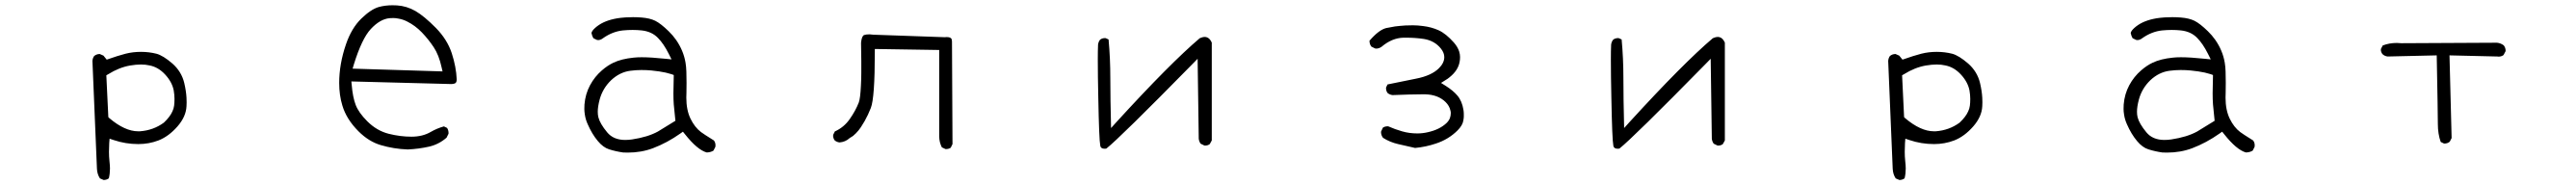

<svg xmlns="http://www.w3.org/2000/svg" viewBox="-20 -582 10040 721"><path d="M518.6 -70.3Q466.8 -70.3 406.2 -121.6L402.3 -125.5L394.5 -288.6L401.4 -292.5Q444.3 -319.3 487.3 -326.7Q510.3 -330.6 529.1 -330.6Q547.9 -330.6 562.5 -327.1Q596.7 -320.8 623.8 -291.5Q650.9 -262.2 657.2 -229.5Q660.2 -211.4 660.2 -196.5Q660.2 -181.6 658.7 -170.2Q657.2 -158.7 652.3 -148.4Q643.1 -127 618.7 -104Q578.1 -74.2 525.4 -70.3Q522 -70.3 518.6 -70.3ZM408.7 74.7Q408.7 63.5 406.7 45.9Q404.8 28.3 404.8 9.5Q404.8 -9.3 405.8 -24.4L407.2 -41.5L423.3 -36.1Q469.7 -20.5 519 -20.5Q560.5 -20.5 597.7 -34.7Q637.7 -50.3 671.9 -89.4Q705.1 -127.4 707 -168Q707.5 -175.8 707.5 -183.1Q707.5 -190.4 707 -201.2Q705.6 -227.1 698.2 -258.8Q687.5 -303.2 651.9 -334.5Q615.7 -365.7 589.8 -372.6Q560.5 -379.9 529.3 -379.9Q498 -379.9 469.2 -372.6Q440.4 -365.2 396 -349.6L383.3 -365.2L368.7 -371.6Q355 -371.1 346.7 -363.3Q341.3 -355.5 340.3 -344.7L357.9 75.7Q358.9 97.2 369.6 113.3L384.3 119.6Q396.5 119.1 404.3 112.8Q408.7 94.7 408.7 74.7Z M1499 -511.2Q1504.9 -511.7 1513.7 -511.7Q1522.5 -511.7 1534.2 -509.3Q1551.3 -506.3 1567.4 -498Q1598.6 -482.4 1624.3 -455.8Q1649.9 -429.2 1670.4 -398.4Q1690.9 -367.7 1701.2 -320.3L1705.1 -303.7L1354.5 -314.5L1359.4 -331.1Q1390.6 -431.6 1425.3 -468.8Q1461.4 -507.8 1499 -511.2ZM1509.8 -561.5Q1481.4 -561.5 1456.5 -554.7Q1425.8 -545.9 1388.2 -509.3Q1350.1 -472.2 1328.6 -409.2Q1302.2 -332.5 1302.2 -258.8Q1302.2 -210.9 1314.5 -170.9Q1330.1 -117.7 1377.4 -70.3Q1417.5 -30.3 1463.9 -16.6Q1514.6 -1.5 1569.3 0.5Q1612.8 -1.5 1653.3 -10.7Q1690.9 -19.5 1720.7 -45.4L1728 -60.1Q1728.5 -61.5 1728.5 -62.5Q1728.5 -74.7 1722.7 -83.5L1710.4 -89.4Q1683.6 -82 1659.2 -67.9Q1627.4 -49.3 1584 -49.3Q1540.5 -49.3 1495.6 -60.5Q1448.7 -72.3 1411.6 -109.4Q1377.9 -143.1 1366.5 -173.1Q1355 -203.1 1351.1 -250L1349.6 -264.6Q1737.8 -254.4 1741 -254.4Q1744.1 -254.4 1749 -255.6Q1753.9 -256.8 1755.6 -258.5Q1757.3 -260.3 1758.3 -261.7Q1760.3 -265.6 1760.3 -272.5Q1758.3 -321.3 1741 -374.5Q1723.6 -427.7 1679.2 -473.1Q1633.3 -519.5 1599.4 -539.1Q1565.4 -558.6 1527.3 -561Q1518.6 -561.5 1509.8 -561.5Z M2443.8 -38.6Q2430.2 -36.6 2417 -36.6Q2371.1 -36.6 2346.7 -66.4Q2318.8 -100.1 2312.5 -125Q2310.1 -134.8 2310.1 -146.5Q2310.1 -166 2317.4 -193.8Q2329.1 -237.3 2361.8 -269Q2395.5 -300.8 2437 -306.2Q2459 -309.1 2480.2 -309.1Q2501.5 -309.1 2518.8 -307.4Q2536.1 -305.7 2549.3 -303.7Q2576.2 -299.8 2597.2 -293L2606.4 -289.6Q2605 -242.7 2605 -218.3Q2605 -193.8 2606.4 -175Q2607.9 -156.2 2612.8 -111.3L2544.4 -69.3Q2505.4 -47.9 2443.8 -38.6ZM2307.1 -426.3Q2308.6 -425.8 2312.3 -425.8Q2315.9 -425.8 2320.8 -427.5Q2325.7 -429.2 2330.6 -433.1Q2367.2 -459 2407.7 -463.4Q2427.2 -465.3 2445.8 -465.3Q2464.4 -465.3 2481.9 -463.4Q2521 -459 2544.9 -434.1Q2567.4 -411.1 2586.9 -372.1L2597.7 -350.6L2573.7 -353Q2517.6 -358.9 2481.4 -358.9Q2463.4 -358.9 2450.2 -357.4Q2401.9 -352.5 2370.6 -337.4Q2348.1 -326.7 2326.2 -307.6Q2298.3 -283.7 2280 -249.8Q2261.7 -215.8 2258.3 -174.8Q2257.8 -167 2257.8 -157.2Q2257.8 -147.5 2259.8 -135.3Q2262.7 -115.7 2271 -97.7Q2287.6 -59.6 2310.1 -32.7Q2331.1 -7.3 2354.5 0Q2380.9 8.3 2408.7 12.2Q2418 12.7 2427.2 12.7Q2480 12.7 2525.4 -4.4Q2580.6 -25.4 2631.8 -61.5L2642.1 -68.8L2649.9 -59.1Q2698.7 2.4 2734.9 12.2Q2750.5 11.7 2761.2 4.9L2768.6 -9.8Q2769 -13.2 2769 -15.6Q2769 -26.9 2762.7 -34.7Q2743.7 -46.4 2729.5 -55.7Q2715.3 -64.9 2712.4 -67.4Q2688 -85.9 2671.6 -119.6Q2655.3 -153.3 2655.3 -201.7Q2655.3 -205.6 2655.8 -220.2Q2656.2 -234.9 2656.2 -259.3Q2656.2 -283.7 2655.5 -303.2Q2654.8 -322.8 2652.3 -337.4Q2644.5 -384.8 2615.2 -426.8Q2602.5 -444.8 2586.4 -460.4Q2555.7 -490.2 2534.2 -501Q2513.2 -511.2 2481.4 -513.7Q2464.8 -515.1 2447.8 -515.1Q2430.7 -515.1 2418.5 -514.2Q2406.2 -513.2 2399.4 -512.5Q2392.6 -511.7 2386.2 -510.7Q2379.9 -509.8 2374 -508.3Q2328.1 -498.5 2300.3 -473.6Q2287.6 -462.4 2285.6 -453.6Q2287.6 -442.4 2293 -433.1Z M3667 -1Q3678.2 -1 3686 -6.3L3692.9 -20.5L3690.9 -418.9V-419.4Q3690.9 -419.9 3690.9 -420.4Q3690.9 -428.7 3687.5 -432.6Q3682.6 -437.5 3669.9 -437.5Q3667 -437.5 3663.1 -437L3383.8 -446.8Q3374.5 -448.2 3369.6 -448.2Q3356 -448.2 3347.7 -445.3Q3346.2 -444.8 3345.2 -443.4Q3338.4 -436.5 3336.4 -414.6Q3337.4 -365.7 3337.4 -344Q3337.4 -322.3 3337.4 -299.1Q3337.4 -275.9 3335.9 -248Q3333.5 -198.2 3327.6 -182.6Q3315.4 -150.9 3292.5 -118.2Q3270 -85.9 3234.4 -69.8L3228 -57.1Q3227.5 -55.7 3227.5 -52.2Q3227.5 -48.8 3229 -43.9Q3230.5 -39.1 3233.9 -34.7Q3241.7 -28.3 3252.4 -26.9Q3275.4 -28.8 3291 -43L3292 -43.9Q3300.3 -48.8 3305.2 -52.2Q3312 -58.1 3316.4 -62.5Q3327.1 -73.2 3335.7 -86.2Q3344.2 -99.1 3350.6 -110.4Q3363.8 -133.8 3374.5 -161.1Q3390.1 -200.7 3390.1 -377.9V-391.1L3641.1 -387.2V-58.1Q3641.1 -54.7 3641.1 -51.3Q3641.1 -27.8 3651.4 -7.8L3664.6 -1.5Q3666 -1 3667 -1Z M4260.3 -408.2Q4259.3 -384.3 4259.3 -351.6Q4259.3 -286.1 4261.2 -201.7Q4264.2 -37.6 4269 -13.7Q4270 -8.8 4272.5 -6.8Q4276.4 -2.4 4286.6 -2.4Q4289.6 -2.4 4292.5 -2.9Q4346.7 -45.9 4626.5 -330.6L4648.4 -353L4652.8 -41Q4654.3 -29.8 4660.2 -22L4674.3 -15.1Q4675.8 -14.6 4676.8 -14.6Q4688.5 -14.6 4695.8 -20.5L4703.6 -34.7V-416Q4695.3 -434.1 4683.1 -437Q4680.2 -438 4676.3 -438Q4667.5 -438 4656.7 -433.1Q4542 -335.9 4333 -107.4L4311 -83Q4308.1 -198.2 4308.1 -278.3Q4308.1 -354 4301.3 -428.2L4290.5 -433.1Q4289.1 -433.6 4288.1 -433.6Q4275.9 -433.6 4268.1 -427.2Q4261.7 -418.9 4260.3 -408.2Z M5684.6 -153.8Q5679.2 -188.5 5660.6 -210Q5644.5 -229 5615.2 -247.6L5597.2 -258.8Q5619.1 -272.5 5623 -275.1Q5627 -277.8 5630.4 -280.8Q5664.6 -308.1 5669.9 -342.3Q5671.4 -350.1 5671.4 -360.1Q5671.4 -370.1 5668 -381.3Q5662.1 -399.4 5647.5 -416Q5616.2 -451.2 5588.1 -463.9Q5560.1 -476.6 5527.3 -480.5Q5505.9 -483.4 5487.5 -483.4Q5469.2 -483.4 5457.5 -482.7Q5445.8 -481.9 5436.5 -481Q5427.2 -480 5418 -479Q5400.4 -476.1 5383.8 -472.7Q5355 -465.8 5318.4 -423.3Q5318.4 -423.3 5318.4 -422.9Q5318.4 -409.7 5325.7 -400.4L5340.3 -393.1Q5341.8 -392.6 5345.5 -392.6Q5349.1 -392.6 5354.7 -394.3Q5360.4 -396 5365.7 -399.9Q5406.2 -434.1 5450.7 -435.1Q5456.5 -435.1 5462.4 -435.1Q5497.6 -435.1 5530.3 -430.2Q5572.8 -423.3 5597.2 -392.1Q5609.9 -376 5609.9 -359.4Q5609.9 -336.9 5589.4 -316.4Q5560.1 -287.1 5499.5 -275.4L5388.7 -252.9L5383.3 -241.7Q5382.8 -240.2 5382.8 -239.3Q5382.8 -227.1 5389.2 -219.2Q5397.5 -212.9 5407.7 -211.4Q5482.4 -214.4 5520 -214.4Q5529.3 -214.4 5536.6 -214.4Q5585.9 -212.9 5615.2 -184.1Q5629.9 -169.4 5633.8 -151.4Q5635.3 -146 5635.3 -142.1Q5635.3 -130.9 5631.8 -121.6Q5627.9 -111.3 5617.7 -101.6Q5590.8 -76.7 5546.4 -66.9Q5525.9 -62 5504.9 -62Q5473.6 -62 5445.6 -70.1Q5417.5 -78.1 5392.1 -89.4Q5390.6 -89.8 5389.6 -89.8Q5378.4 -89.8 5370.6 -84.5L5363.8 -69.8Q5363.3 -68.8 5363.3 -67.9Q5363.3 -55.2 5371.1 -44.9Q5397.9 -27.8 5429.9 -20.5Q5461.9 -13.2 5496.1 -5.4Q5538.1 -9.3 5577.1 -22.5Q5626.5 -38.6 5661.6 -73.7Q5681.2 -93.3 5684.1 -111.8Q5686 -122.1 5686 -127.4Q5686 -132.8 5686 -134.3Q5686 -135.7 5686 -138.2Q5686 -140.6 5685.8 -143.3Q5685.5 -146 5685.3 -148.7Q5685.1 -151.4 5684.6 -153.8Z M6260.3 -408.2Q6259.3 -384.3 6259.3 -351.6Q6259.3 -286.1 6261.2 -201.7Q6264.2 -37.6 6269 -13.7Q6270 -8.8 6272.5 -6.8Q6276.4 -2.4 6286.6 -2.4Q6289.6 -2.4 6292.5 -2.9Q6346.7 -45.9 6626.5 -330.6L6648.4 -353L6652.8 -41Q6654.3 -29.8 6660.2 -22L6674.3 -15.1Q6675.8 -14.6 6676.8 -14.6Q6688.5 -14.6 6695.8 -20.5L6703.6 -34.7V-416Q6695.3 -434.1 6683.1 -437Q6680.2 -438 6676.3 -438Q6667.5 -438 6656.7 -433.1Q6542 -335.9 6333 -107.4L6311 -83Q6308.1 -198.2 6308.1 -278.3Q6308.1 -354 6301.3 -428.2L6290.5 -433.1Q6289.1 -433.6 6288.1 -433.6Q6275.9 -433.6 6268.1 -427.2Q6261.7 -418.9 6260.3 -408.2Z M7518.6 -70.3Q7466.8 -70.3 7406.2 -121.6L7402.3 -125.5L7394.5 -288.6L7401.4 -292.5Q7444.3 -319.3 7487.3 -326.7Q7510.3 -330.6 7529.1 -330.6Q7547.9 -330.6 7562.5 -327.1Q7596.7 -320.8 7623.8 -291.5Q7650.9 -262.2 7657.2 -229.5Q7660.2 -211.4 7660.2 -196.5Q7660.2 -181.6 7658.7 -170.2Q7657.2 -158.7 7652.3 -148.4Q7643.1 -127 7618.7 -104Q7578.1 -74.2 7525.4 -70.3Q7522 -70.3 7518.6 -70.3ZM7408.7 74.7Q7408.7 63.5 7406.7 45.9Q7404.8 28.3 7404.8 9.5Q7404.8 -9.3 7405.8 -24.4L7407.2 -41.5L7423.3 -36.1Q7469.7 -20.5 7519 -20.5Q7560.5 -20.5 7597.7 -34.7Q7637.7 -50.3 7671.9 -89.4Q7705.1 -127.4 7707 -168Q7707.5 -175.8 7707.5 -183.1Q7707.5 -190.4 7707 -201.2Q7705.6 -227.1 7698.2 -258.8Q7687.5 -303.2 7651.9 -334.5Q7615.7 -365.7 7589.8 -372.6Q7560.5 -379.9 7529.3 -379.9Q7498 -379.9 7469.2 -372.6Q7440.4 -365.2 7396 -349.6L7383.3 -365.2L7368.7 -371.6Q7355 -371.1 7346.7 -363.3Q7341.3 -355.5 7340.3 -344.7L7357.9 75.7Q7358.9 97.2 7369.6 113.3L7384.3 119.6Q7396.5 119.1 7404.3 112.8Q7408.7 94.7 7408.7 74.7Z M8443.8 -38.6Q8430.2 -36.6 8417 -36.6Q8371.1 -36.6 8346.7 -66.4Q8318.8 -100.1 8312.5 -125Q8310.1 -134.8 8310.1 -146.5Q8310.1 -166 8317.4 -193.8Q8329.1 -237.3 8361.8 -269Q8395.5 -300.8 8437 -306.2Q8459 -309.1 8480.2 -309.1Q8501.5 -309.1 8518.8 -307.4Q8536.1 -305.7 8549.3 -303.7Q8576.2 -299.8 8597.2 -293L8606.4 -289.6Q8605 -242.7 8605 -218.3Q8605 -193.8 8606.4 -175Q8607.9 -156.2 8612.8 -111.3L8544.4 -69.3Q8505.4 -47.9 8443.8 -38.6ZM8307.1 -426.3Q8308.6 -425.8 8312.3 -425.8Q8315.9 -425.8 8320.8 -427.5Q8325.7 -429.2 8330.6 -433.1Q8367.2 -459 8407.7 -463.4Q8427.2 -465.3 8445.8 -465.3Q8464.4 -465.3 8481.9 -463.4Q8521 -459 8544.9 -434.1Q8567.4 -411.1 8586.9 -372.1L8597.7 -350.6L8573.7 -353Q8517.6 -358.9 8481.4 -358.9Q8463.4 -358.9 8450.2 -357.4Q8401.9 -352.5 8370.6 -337.4Q8348.1 -326.7 8326.2 -307.6Q8298.3 -283.7 8280 -249.8Q8261.7 -215.8 8258.3 -174.8Q8257.8 -167 8257.8 -157.2Q8257.8 -147.5 8259.8 -135.3Q8262.7 -115.7 8271 -97.7Q8287.6 -59.6 8310.1 -32.7Q8331.1 -7.3 8354.5 0Q8380.9 8.3 8408.7 12.2Q8418 12.7 8427.2 12.7Q8480 12.7 8525.4 -4.4Q8580.6 -25.4 8631.8 -61.5L8642.1 -68.8L8649.9 -59.1Q8698.7 2.4 8734.9 12.2Q8750.5 11.7 8761.2 4.9L8768.6 -9.8Q8769 -13.2 8769 -15.6Q8769 -26.9 8762.7 -34.7Q8743.7 -46.4 8729.5 -55.7Q8715.3 -64.9 8712.4 -67.4Q8688 -85.9 8671.6 -119.6Q8655.3 -153.3 8655.3 -201.7Q8655.3 -205.6 8655.8 -220.2Q8656.2 -234.9 8656.2 -259.3Q8656.2 -283.7 8655.5 -303.2Q8654.8 -322.8 8652.3 -337.4Q8644.5 -384.8 8615.2 -426.8Q8602.5 -444.8 8586.4 -460.4Q8555.7 -490.2 8534.2 -501Q8513.2 -511.2 8481.4 -513.7Q8464.8 -515.1 8447.8 -515.1Q8430.7 -515.1 8418.5 -514.2Q8406.2 -513.2 8399.4 -512.5Q8392.6 -511.7 8386.2 -510.7Q8379.9 -509.8 8374 -508.3Q8328.1 -498.5 8300.3 -473.6Q8287.6 -462.4 8285.6 -453.6Q8287.6 -442.4 8293 -433.1Z M9508.3 -22.5Q9520.5 -22.5 9529.3 -29.8L9536.6 -43.9L9528.3 -366.2L9714.8 -361.8Q9717.8 -361.3 9720.2 -361.3Q9722.7 -361.3 9725.6 -361.8Q9732.9 -362.8 9738.8 -367.2L9746.6 -381.8Q9747.1 -382.8 9747.1 -383.8Q9747.1 -396 9739.7 -405.3Q9728 -414.1 9713.4 -415.5L9340.3 -413.6Q9331.1 -414.6 9323.2 -414.6Q9293.5 -414.6 9268.1 -404.8L9261.2 -391.6Q9260.7 -390.6 9260.7 -387.2Q9260.7 -383.8 9262.5 -378.9Q9264.2 -374 9268.1 -370.1Q9275.9 -363.3 9287.1 -361.8L9478.5 -366.2Q9482.9 -137.7 9482.9 -98.9Q9482.9 -60.1 9494.1 -28.8L9506.3 -22.9Q9507.3 -22.5 9508.3 -22.5Z"/></svg>

Font: NaikaiFont
Style: ExtraLight
Weight: 200
Version: Version 1.89